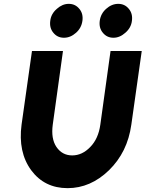

<svg xmlns="http://www.w3.org/2000/svg" viewBox="-20 -965 756 997"><path d="M337 -945Q304 -945 275 -919Q245 -893 241 -857Q236 -820 257 -795Q278 -769 312 -769Q346 -769 375 -795Q403 -820 408 -857Q413 -894 392 -919Q371 -945 337 -945ZM594 -945Q560 -945 531 -919Q503 -894 498 -857Q493 -820 514 -795Q535 -769 569 -769Q602 -769 631 -795Q661 -821 665 -857Q670 -894 649 -919Q628 -945 594 -945ZM146 -700 92 -318Q73 -175 142 -81Q211 12 331 12Q450 12 546 -81Q594 -128 623 -187Q652 -246 662 -318L716 -700H554L501 -318Q491 -245 449 -202Q407 -158 355 -158Q303 -158 273 -202Q244 -245 254 -318L307 -700Z"/></svg>

Font: Unageo
Style: Black-Italic
Weight: 900
Designer: Richard Sepsi
Foundry: Richard Sepsi
Version: Version 2.000